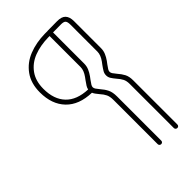

<svg xmlns="http://www.w3.org/2000/svg" viewBox="-238 -739 937 937"><g transform="rotate(-45 230.5 -271.0)"><path d="M400.4 120.6Q395.5 120.6 391.8 117.2Q388.2 113.8 388.2 108.4V-196.3Q388.2 -216.8 381.3 -230.5Q374.5 -244.1 360.4 -259.8Q348.6 -273.9 342.3 -284.2Q335.9 -294.4 335.9 -307.1Q335.9 -319.3 342 -330.1Q348.1 -340.8 359.9 -356.9Q360.8 -357.9 369.1 -369.1Q388.2 -395.5 388.2 -418.9V-605Q388.2 -625 381.3 -632.1Q374.5 -639.2 353.5 -638.7L301.3 -638.2V-423.8Q301.3 -405.8 294.7 -390.1Q288.1 -374.5 277.3 -359.4Q270.5 -349.6 267.1 -345.7Q257.3 -332.5 253.2 -325.4Q249 -318.4 249 -312Q249 -305.7 253.4 -298.8Q257.8 -292 267.6 -280.3Q283.2 -262.7 292.2 -244.4Q301.3 -226.1 301.3 -196.3V108.4Q301.3 113.8 297.9 117.2Q294.4 120.6 289.1 120.6Q284.2 120.6 280.5 117.2Q276.9 113.8 276.9 108.4V-196.3Q276.9 -220.2 270 -234.6Q263.2 -249 249 -264.6Q240.7 -274.9 235.6 -281.7Q230.5 -288.6 227.5 -295.9Q141.1 -298.3 95 -346.4Q48.8 -394.5 48.8 -476.6Q48.8 -539.1 78.9 -580.6Q108.9 -622.1 158.4 -641.6Q208 -661.1 268.1 -662.1H286.6Q288.1 -662.6 289.1 -662.6H291.5L353.5 -663.1Q384.8 -663.6 398.7 -648.9Q412.6 -634.3 412.6 -605V-418.9Q412.6 -400.9 406 -385.3Q399.4 -369.6 388.7 -354.5Q381.8 -344.7 378.4 -340.8Q368.7 -327.6 364.5 -320.6Q360.4 -313.5 360.4 -307.1Q360.4 -300.8 364.7 -293.9Q369.1 -287.1 378.9 -275.4Q394.5 -257.8 403.6 -240.5Q412.6 -223.1 412.6 -196.3V108.4Q412.6 113.8 409.2 117.2Q405.8 120.6 400.4 120.6ZM225.6 -320.3Q227.5 -330.1 232.9 -338.6Q238.3 -347.2 248.5 -361.3L257.8 -374Q276.9 -400.4 276.9 -423.8V-637.7H268.1Q212.4 -636.7 168.7 -619.9Q125 -603 99.1 -567.1Q73.2 -531.2 73.2 -476.6Q73.2 -404.3 111.8 -363.8Q150.4 -323.2 225.6 -320.3Z"/></g></svg>

Font: Velvelyne Light
Style: Regular
Weight: 200
Designer: Manon Van der Borght et Mariel Nils
Foundry: Velvetyne
Version: Version 1.070